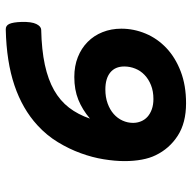

<svg xmlns="http://www.w3.org/2000/svg" viewBox="-20 -610 641 640"><g transform="rotate(-90 300.0 -289.5)"><path d="M276.4 10.7Q210.9 10.7 168 -17.1Q125 -44.9 103 -90.8Q93.3 -110.4 88.4 -137Q83.5 -163.6 83.5 -194.3Q83.5 -226.1 89.6 -263.9Q95.7 -301.8 109.9 -340.6Q124 -379.4 146.7 -416.7Q169.4 -454.1 203.1 -484.9Q257.3 -534.7 335.9 -561.3Q414.6 -587.9 522 -590.3Q535.2 -590.8 540.8 -578.4Q546.4 -565.9 547.4 -538.1Q548.3 -504.4 540.5 -488.5Q532.7 -472.7 521.5 -472.2Q454.1 -470.7 404.5 -460Q355 -449.2 319.8 -429.2Q284.7 -409.2 261.7 -379.4Q238.8 -349.6 225.1 -309.6Q254.9 -335 288.1 -348.4Q321.3 -361.8 363.8 -361.8Q400.4 -361.8 429.9 -350.1Q459.5 -338.4 480.7 -317.4Q502 -296.4 513.4 -267.6Q524.9 -238.8 524.9 -205.1Q524.9 -163.1 508.5 -124Q492.2 -85 460.4 -54.9Q428.7 -24.9 382.3 -7.1Q335.9 10.7 276.4 10.7ZM290.5 -98.1Q316.4 -98.1 336.7 -106.2Q356.9 -114.3 370.8 -127.7Q384.8 -141.1 391.8 -158.7Q398.9 -176.3 398.9 -195.3Q398.9 -225.6 378.9 -241.9Q358.9 -258.3 322.3 -258.3Q296.4 -258.3 275.6 -250.7Q254.9 -243.2 240.5 -230.5Q226.1 -217.8 218.5 -200.9Q210.9 -184.1 210.9 -166Q210.9 -151.9 216.1 -139.4Q221.2 -127 231.2 -117.9Q241.2 -108.9 256.1 -103.5Q271 -98.1 290.5 -98.1Z"/></g></svg>

Font: Courier Prime
Style: Bold Italic
Weight: 700
Monospace: yes
Designer: Alan Dague-Greene
Foundry: Quote-Unquote Apps
Version: Version 1.202